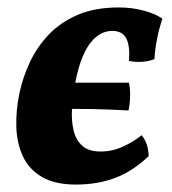

<svg xmlns="http://www.w3.org/2000/svg" viewBox="-20 -487 461 516"><path d="M325.4 -190.1Q272.6 -193.1 228.6 -193.9Q184.5 -194.6 145.5 -194.6L159.1 -264.9H326.4Q329.9 -251.7 329.7 -230.5Q329.4 -209.3 325.4 -190.1ZM184.5 9Q127.5 9 92.6 -11.5Q57.7 -31.9 41.5 -67.1Q25.2 -102.3 23.9 -145.8Q22.5 -189.3 32 -235.4Q40.9 -278.2 60.1 -319.4Q79.3 -360.6 110.9 -393.9Q142.6 -427.3 188.9 -447.1Q235.3 -467 299.5 -467Q334.3 -467 365.9 -458.6Q397.4 -450.3 416.5 -436.7Q407.5 -410.2 402 -382.4Q396.5 -354.7 395.1 -328.2Q364.6 -316.1 326.7 -323.2Q329.7 -363.8 319.3 -383.8Q308.9 -403.9 281.9 -403.9Q256.3 -403.9 236.2 -385.9Q216.1 -368 202.6 -335.8Q189.1 -303.5 181.6 -261Q175.5 -227.4 173.5 -194.9Q171.5 -162.4 177.8 -136.3Q184.1 -110.1 201.4 -95Q218.7 -79.8 250.2 -79.8Q281.3 -79.8 309.8 -92.7Q338.3 -105.6 360.8 -123.7Q370.3 -111.4 374.6 -98.2Q378.8 -84.9 379.7 -67.5Q336.5 -26.5 289.3 -8.8Q242.1 9 184.5 9Z"/></svg>

Font: Vollkorn
Style: Italic
Weight: 400
Italic angle: -11°
Designer: Friedrich Althausen
Foundry: Friedrich Althausen
Version: Version 5.001